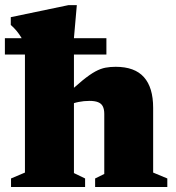

<svg xmlns="http://www.w3.org/2000/svg" viewBox="-26 -746 702 766"><path d="M353.5 -34 390 -52V-291.5Q390 -310 384.2 -321.5Q378.5 -333 365.5 -338.2Q352.5 -343.5 331 -343.5Q308.5 -343.5 287.5 -339.2Q266.5 -335 248.5 -326.5L231 -360.5Q273.5 -401 303 -425Q332.5 -449 354.2 -460.8Q376 -472.5 395 -476Q414 -479.5 435.5 -479.5Q511.5 -479.5 548.2 -438.2Q585 -397 585 -316V-57.5L641.5 -34V0H353.5ZM313.5 0H18V-34L73.5 -57.5V-567Q66.5 -583.5 58.8 -596.5Q51 -609.5 41 -621.8Q31 -634 17 -646.5V-677.5L247 -725.5H280.5L269 -594.5V-55.5L313.5 -34ZM-6.5 -528.5V-593.5H398.5V-528.5Z"/></svg>

Font: Newsreader ExtraBold
Style: Regular
Weight: 800
Designer: Hugues Gentile
Foundry: Production Type
Version: Version 1.003